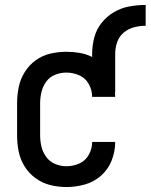

<svg xmlns="http://www.w3.org/2000/svg" viewBox="-20 -747 608 775"><path d="M248 8Q286 8 323 -2.5Q360 -13 388.5 -38.5Q417 -64 431 -100Q445 -136 445 -174H352Q352 -147 338.5 -122.5Q325 -98 300 -87Q275 -76 248 -76Q225 -76 203 -85Q181 -94 167 -113Q153 -132 147.5 -154.5Q142 -177 142 -200V-330Q142 -353 147.5 -376Q153 -399 167 -418Q181 -437 203 -445.5Q225 -454 248 -454Q275 -454 300 -443Q325 -432 338.5 -407.5Q352 -383 352 -356H445Q445 -366 444 -375H445V-530Q445 -554 453 -577Q461 -600 479.5 -615.5Q498 -631 521.5 -637Q545 -643 568 -643V-727Q535 -727 502 -721Q469 -715 440 -698Q411 -681 390 -654.5Q369 -628 360.5 -595.5Q352 -563 352 -530V-517Q328 -529 301.5 -533.5Q275 -538 248 -538Q215 -538 183 -530.5Q151 -523 124 -503.5Q97 -484 79.5 -455.5Q62 -427 55.5 -395Q49 -363 49 -330V-200Q49 -167 55.5 -135Q62 -103 79.5 -75Q97 -47 124 -27.5Q151 -8 183 0Q215 8 248 8Z"/></svg>

Font: Iosevka SS08 Medium
Style: Regular
Weight: 500
Monospace: yes
Designer: Belleve Invis
Foundry: Belleve Invis
Version: Version 3.4.3; ttfautohint (v1.8.3)